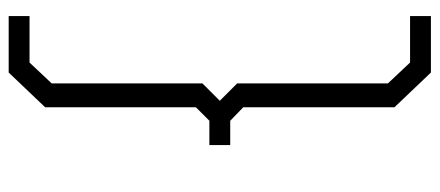

<svg xmlns="http://www.w3.org/2000/svg" viewBox="-305 -520 1012 442"><g transform="rotate(90 201.0 -299.0)"><path d="M17 187V139H124L172 88V-259L212 -299L172 -339V-686L124 -737H17V-785H147L227 -701V-353L258 -323H314V-275H258L227 -244V103L147 187Z"/></g></svg>

Font: Tomorrow Light
Style: Regular
Weight: 300
Designer: Tony de Marco, Monica Rizzolli
Foundry: Just in Type
Version: Version 2.002